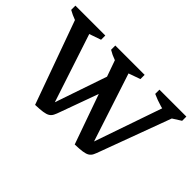

<svg xmlns="http://www.w3.org/2000/svg" viewBox="-92 -724 963 963"><g transform="rotate(45 389.5 -242.5)"><path d="M486 5 314 -480H411L555 -40H532L684 -480H756L601 -61Q594 -41 588 -28.5Q582 -16 571 -9Q560 -2 540 1Q520 4 486 5ZM205 5 30 -480H132L277 -40H254L375 -394L410 -309L320 -61Q313 -40 306.5 -27.5Q300 -15 289 -8.5Q278 -2 258 1Q238 4 205 5ZM99 -422Q71 -428 45 -437.5Q19 -447 -4 -460V-490H208V-460ZM380 -422Q354 -428 328 -437Q302 -446 279 -460V-490H487V-460ZM723 -422Q689 -427 656 -436.5Q623 -446 592 -460V-490H783V-460Z"/></g></svg>

Font: Piazzolla Thin Medium
Style: Regular
Weight: 500
Version: Version 2.005